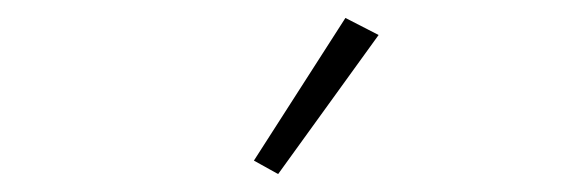

<svg xmlns="http://www.w3.org/2000/svg" viewBox="-20 -780 640 214"><path d="M402 -741 290 -586 263 -601 365 -760Z"/></svg>

Font: Anuphan ExtraLight
Style: Regular
Weight: 200
Designer: Cadson Demak
Version: Version 3.001